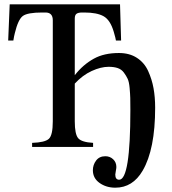

<svg xmlns="http://www.w3.org/2000/svg" viewBox="-20 -682 796 891"><path d="M327 -596V-333Q365 -382 416 -410Q463 -436 532 -436Q581 -436 615.5 -413.5Q650 -391 667.5 -352.5Q685 -314 692.5 -272.5Q700 -231 700 -182Q700 11 642 110Q596 189 515 189Q473 189 442 167Q411 145 411 108Q411 83 426 63Q441 43 469 43Q490 43 505 57Q520 71 520 93Q520 99 517.5 111.5Q515 124 515 128Q515 152 533 152Q585 152 585 -172Q585 -209 584.5 -227.5Q584 -246 581.5 -274Q579 -302 572.5 -316Q566 -330 555 -345Q544 -360 526.5 -366Q509 -372 484 -372Q448 -372 405.5 -352.5Q363 -333 327 -294V-119Q327 -59 343 -40.5Q359 -22 412 -19V0H129V-19Q189 -21 207 -38Q225 -55 225 -119V-588Q225 -624 191 -624H176Q107 -624 85.5 -607.5Q64 -591 49 -529Q45 -514 42 -494H18L25 -662H537L542 -494H518Q517 -503 508 -534Q492 -589 461 -606.5Q430 -624 371 -624H362Q343 -624 335 -618Q327 -612 327 -596Z"/></svg>

Font: STIX
Style: Regular
Weight: 400
Designer: MicroPress Inc., with final additions and corrections provided by Coen Hoffman, Elsevier (retired)
Version: Version 1.1.1